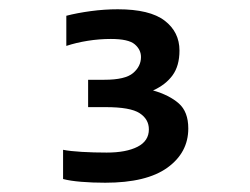

<svg xmlns="http://www.w3.org/2000/svg" viewBox="-20 -726 540 414"><path d="M386 -449Q386 -397 341 -364.5Q296 -332 207 -332Q179 -332 155 -334Q131 -336 116 -340V-403Q131 -400 156.5 -398.5Q182 -397 210 -397Q252 -397 276.5 -409.5Q301 -422 301 -447Q301 -469 281 -482Q261 -495 208 -495H170V-554H205Q250 -554 267 -568.5Q284 -583 284 -603Q284 -619 270.5 -630.5Q257 -642 219 -642Q194 -642 169 -638Q144 -634 123 -627V-692Q146 -698 175.5 -702Q205 -706 234 -706Q303 -706 335 -681.5Q367 -657 367 -617Q367 -584 352 -563.5Q337 -543 310 -531Q345 -521 365.5 -503Q386 -485 386 -449Z"/></svg>

Font: D2Coding ligature
Style: Regular
Weight: 400
Monospace: yes
Designer: Yong-Rak Park; Jeong-Hwan Yoon; Sang-Min Lee;
Foundry: NHN Corporation
Version: Version 1.3.2; Build 20180524